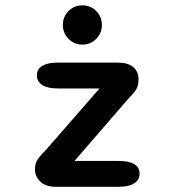

<svg xmlns="http://www.w3.org/2000/svg" viewBox="-20 -716 659 736"><path d="M114 -65.5Q114 -88.5 123.5 -103.5Q133 -118.5 154.5 -139.5L361.5 -377H201Q162.5 -377 142 -390Q121.5 -403 121.5 -427Q121.5 -451 142 -463.5Q162.5 -476 201 -476H432Q470.5 -476 490.8 -458.8Q511 -441.5 511 -412Q511 -387.5 501.8 -372.8Q492.5 -358 471 -336.5L265.5 -99H435.5Q474 -99 494.5 -87Q515 -75 515 -50.5Q515 -26.5 494.5 -13.2Q474 0 435.5 0H193.5Q154.5 0 134.2 -20.2Q114 -40.5 114 -65.5ZM295.5 -545Q264.5 -545 242.8 -567Q221 -589 221 -620.5Q221 -652 242.8 -673.8Q264.5 -695.5 295.5 -695.5Q327 -695.5 348.8 -673.8Q370.5 -652 370.5 -620.5Q370.5 -589 348.8 -567Q327 -545 295.5 -545Z"/></svg>

Font: Sono Monospace SemiBold
Style: Regular
Weight: 600
Designer: Tyler Finck
Foundry: Tyler Finck
Version: Version 2.112